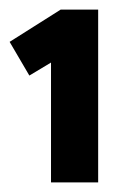

<svg xmlns="http://www.w3.org/2000/svg" viewBox="-23 -841 285 399"><path d="M181 -462H83V-711L38 -684L-3 -754L103 -821H181Z"/></svg>

Font: XXII Aven Bold
Style: Regular
Weight: 700
Designer: Lecter Johnson
Foundry: Doubletwo Studios
Version: Version 1.001